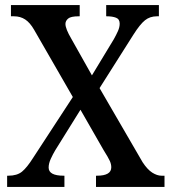

<svg xmlns="http://www.w3.org/2000/svg" viewBox="-20 -734 674 754"><path d="M8 0V-44H13Q47 -44 66.5 -60Q86 -76 110 -114L266 -353L114 -617Q98 -645 79 -657.5Q60 -670 35 -670H23V-714H293V-670H289Q258 -670 247.5 -661Q237 -652 237 -640Q237 -621 260 -582L341 -438L427 -580Q436 -596 443 -611.5Q450 -627 450 -641Q450 -659 435.5 -664.5Q421 -670 400 -670H397V-714H604V-670H596Q569 -670 549.5 -654.5Q530 -639 504 -598L371 -388L540 -97Q559 -68 578 -56Q597 -44 614 -44H626V0H357V-44H361Q417 -44 417 -77Q417 -89 411.5 -101.5Q406 -114 386 -146L296 -303L197 -144Q188 -129 179.5 -110.5Q171 -92 171 -76Q171 -44 230 -44H233V0Z"/></svg>

Font: Noto Serif Georgian SemiCondensed Medium
Style: Regular
Weight: 500
Width: 4
Designer: Monotype Design Team, Akaki Razmadze
Foundry: Google LLC
Version: Version 2.003; ttfautohint (v1.8.4.7-5d5b)